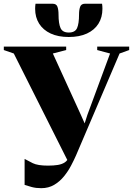

<svg xmlns="http://www.w3.org/2000/svg" viewBox="-40 -993 712 1030"><path d="M181 16.5Q153.5 16.5 130.8 10.5Q108 4.5 92 -1V-140.5Q109.5 -130.5 136 -117.5Q162.5 -104.5 217.5 -104.5Q248 -104.5 270.5 -108.2Q293 -112 307.8 -122Q322.5 -132 329.5 -150.5L331 -115L34 -706L-19.5 -724.5V-743H315V-724.5L243.5 -706L393.5 -377.5L419.5 -319L404 -299.5L429 -377.5L550.5 -706L481.5 -724.5V-743H653V-724.5L601.5 -706L367.5 -158.5Q357 -134.5 341.2 -104.5Q325.5 -74.5 303.2 -47Q281 -19.5 250.8 -1.5Q220.5 16.5 181 16.5ZM242 -973Q262.5 -973 268.2 -956.8Q274 -940.5 274 -915Q274 -866.5 284.8 -842.5Q295.5 -818.5 329 -818.5Q363 -818.5 373.5 -842.5Q384 -866.5 384 -915Q384 -940.5 390 -956.8Q396 -973 416 -973H507.5Q508.5 -966.5 509 -959.8Q509.5 -953 509.5 -946Q509.5 -900 488.2 -866Q467 -832 426.5 -813.2Q386 -794.5 329 -794.5Q272 -794.5 231.8 -813.2Q191.5 -832 170 -866Q148.5 -900 148.5 -946Q148.5 -953 149 -959.8Q149.5 -966.5 150.5 -973Z"/></svg>

Font: Merriweather 144pt Black
Style: Regular
Weight: 900
Version: Version 2.100